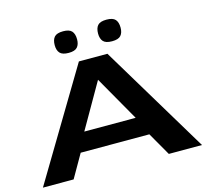

<svg xmlns="http://www.w3.org/2000/svg" viewBox="-125 -1057 1296 1202"><g transform="rotate(-15 523.0 -456.5)"><path d="M8 0 430 -705H615L1039 0H824L738 -150H293L207 0ZM349 -272H682L516 -563ZM664 -773Q623 -773 607 -791Q591 -809 591 -842Q591 -877 607 -895Q623 -913 664 -913Q705 -913 721 -895Q737 -877 737 -842Q737 -809 721 -791Q705 -773 664 -773ZM383 -773Q342 -773 326 -791Q310 -809 310 -842Q310 -877 326 -895Q342 -913 383 -913Q423 -913 439 -895Q455 -877 455 -842Q455 -809 439 -791Q423 -773 383 -773Z"/></g></svg>

Font: Georama ExtraExtended SemiBold
Style: Regular
Weight: 600
Width: 8
Designer: Jean-Baptiste Levee
Foundry: Production Type
Version: Version 1.000